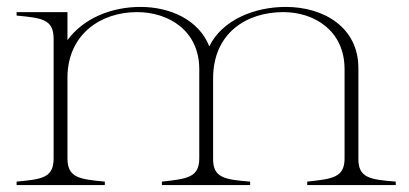

<svg xmlns="http://www.w3.org/2000/svg" viewBox="-20 -535 1183 555"><path d="M28 -10V0H283V-10C212 -17 175 -20 175 -77V-314C177 -436 271 -500 376 -500C467 -500 556 -447 556 -335V-77C556 -21 519 -18 448 -10V0H703V-10C631 -16 595 -20 596 -77V-308C596 -439 692 -500 799 -500C888 -500 976 -447 976 -335V-77C976 -21 940 -18 868 -10V0H1124V-10C1051 -16 1015 -20 1016 -77V-338C1016 -456 916 -515 806 -515C715 -515 622 -477 585 -401C555 -477 473 -515 386 -515C303 -515 222 -483 175 -419V-500H28V-490C100 -483 135 -480 135 -423V-77C135 -20 100 -17 28 -10Z"/></svg>

Font: Sprat Thin
Style: Regular
Weight: 100
Designer: Ethan Nakache
Foundry: Collletttivo
Version: Version 2.000;Glyphs 3.2 (3217)